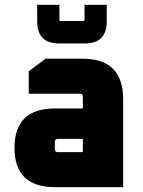

<svg xmlns="http://www.w3.org/2000/svg" viewBox="-20 -775 594 795"><path d="M208 0Q40 0 40 -163Q40 -326 208 -326H323V-374Q323 -387 310 -387H99V-480L169 -532H322Q490 -532 490 -364V0ZM207 -158Q207 -145 220 -145H323V-200H220Q207 -200 207 -187ZM134 -686V-755H226V-692Q226 -688 230 -688H326Q330 -688 330 -692V-755H422V-686Q422 -595 331 -595H225Q134 -595 134 -686Z"/></svg>

Font: Oxanium ExtraBold
Style: Regular
Weight: 800
Designer: Severin Meyer
Version: Version 2.000